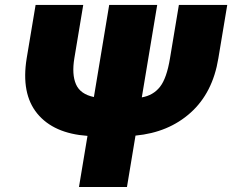

<svg xmlns="http://www.w3.org/2000/svg" viewBox="-20 -747 928 767"><path d="M694.6 -727.3H887.8L852.3 -514.2Q829.9 -376.4 741.7 -297.1Q653.4 -217.7 521.3 -205.3L487.2 0H295.5L329.5 -204.2Q194.2 -213.8 128.9 -293.3Q63.6 -372.9 86.6 -514.2L122.2 -727.3H312.5L277 -514.2Q266.3 -449.6 283.6 -410.2Q300.8 -370.7 355.1 -359.4L416.2 -727.3H608L546.5 -358Q592 -365.8 619 -400Q646 -434.3 659.1 -514.2Z"/></svg>

Font: Inter UI Black
Style: Italic
Weight: 900
Italic angle: -9.39999°
Designer: Rasmus Andersson
Foundry: rsms
Version: 3.2;8d6f07862